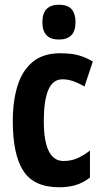

<svg xmlns="http://www.w3.org/2000/svg" viewBox="-20 -781 437 811"><path d="M230 10Q124 10 79 -58.5Q34 -127 34 -270Q34 -354 54 -418.5Q74 -483 118 -519.5Q162 -556 234 -556Q284 -556 315 -546.5Q346 -537 372 -521L337 -416Q310 -431 288 -438.5Q266 -446 244 -446Q203 -446 184 -401Q165 -356 165 -270Q165 -101 248 -101Q280 -101 305.5 -112Q331 -123 360 -145V-31Q330 -8 299 1Q268 10 230 10ZM229 -761Q266 -761 282.5 -742Q299 -723 299 -687Q299 -614 229 -614Q159 -614 159 -687Q159 -761 229 -761Z"/></svg>

Font: Noto Sans Sinhala UI ExtraCondensed
Style: Bold
Weight: 700
Width: 2
Designer: Jelle Bosma - Monotype Design Team
Foundry: Monotype Imaging Inc.
Version: Version 2.006; ttfautohint (v1.8.4.7-5d5b)